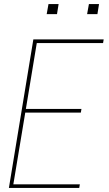

<svg xmlns="http://www.w3.org/2000/svg" viewBox="-20 -930 540 950"><path d="M24 0 145 -735H493L490 -717H162L108 -391H383L380 -373H105L46 -18H375L372 0ZM411 -860 420 -910H470L462 -860ZM211 -860 220 -910H270L262 -860Z"/></svg>

Font: Iosevka SS04 Thin Oblique
Style: Regular
Weight: 100
Italic angle: -9°
Monospace: yes
Designer: Belleve Invis
Foundry: Belleve Invis
Version: Version 19.0.0; ttfautohint (v1.8.4)